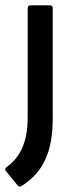

<svg xmlns="http://www.w3.org/2000/svg" viewBox="-34 -509 289 721"><path d="M46 190C129 139 164 59 164 -63V-479C164 -485 160 -489 154 -489H80C74 -489 70 -485 70 -479V-67C70 25 41 83 -9 118C-15 123 -16 127 -12 133L32 187C36 192 41 193 46 190Z"/></svg>

Font: Sofia Sans Cond SemiBold
Style: Regular
Weight: 600
Width: 3
Designer: Botio Nikoltchev, Ani Petrova
Foundry: lettersoup
Version: Version 4.100